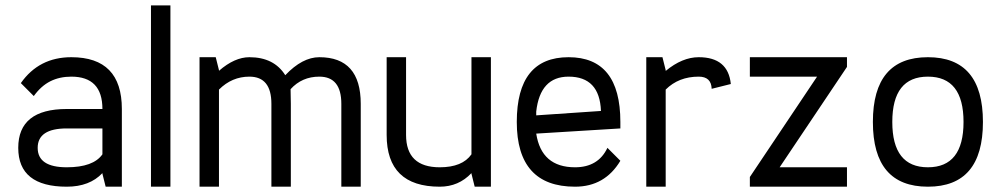

<svg xmlns="http://www.w3.org/2000/svg" viewBox="-20 -704 3775 724"><path d="M249 -488.3Q439.5 -488.3 439.5 -293V0H378.4L366.2 -48.8V-51.3Q317.9 0 231.9 0Q48.8 0 48.8 -146.5Q48.8 -293 231.9 -293H366.2Q366.2 -415 249 -415Q204.6 -415 169.7 -397.5Q134.8 -379.9 107.4 -341.8L58.6 -390.6Q127 -488.3 249 -488.3ZM231.9 -219.7Q122.1 -219.7 122.1 -146.5Q122.1 -73.2 231.9 -73.2Q332 -73.2 366.2 -122.1V-219.7Z M622.6 -683.6V0H549.3V-683.6Z M1340.3 0H1267.1V-312.5Q1267.1 -415 1184.1 -415Q1118.7 -415 1075.7 -367.7Q1076.7 -342.8 1076.7 -312.5V0H1003.4V-312.5Q1003.4 -415 920.4 -415Q854.5 -415 805.7 -366.2V0H732.4V-488.3H793.5L805.7 -439.5V-437Q864.7 -488.3 920.4 -488.3Q1013.2 -488.3 1055.7 -420.4Q1120.1 -488.3 1184.1 -488.3Q1340.3 -488.3 1340.3 -312.5Z M1638.2 0Q1438 0 1438 -195.3V-488.3H1511.2V-195.3Q1511.2 -73.2 1638.2 -73.2Q1723.6 -73.2 1757.8 -122.1V-488.3H1831.1V0H1770L1757.8 -48.8V-51.3Q1709.5 0 1638.2 0Z M2148.4 0Q1928.7 0 1928.7 -244.1Q1928.7 -488.3 2124 -488.3Q2319.3 -488.3 2319.3 -244.1V-219.7L2002 -200.2Q2021.5 -73.2 2148.4 -73.2Q2235.8 -73.2 2270.5 -146.5L2319.3 -97.7Q2260.7 0 2148.4 0ZM2246.1 -285.6Q2241.2 -415 2124 -415Q2016.6 -415 2002 -283.2V-269Z M2614.7 -488.3Q2725.6 -488.3 2735.8 -387.2L2663.6 -369.1Q2662.1 -415 2614.7 -415Q2539.1 -415 2490.2 -366.2V0H2417V-488.3H2478L2490.2 -439.5V-436.5Q2552.7 -488.3 2614.7 -488.3Z M2807.6 -36.6 3061 -415H2807.6V-488.3H3173.8V-451.7L2919.9 -73.2H3173.8V0H2807.6Z M3271.5 -244.1Q3271.5 -488.3 3479 -488.3Q3686.5 -488.3 3686.5 -244.1Q3686.5 0 3479 0Q3271.5 0 3271.5 -244.1ZM3613.3 -244.1Q3613.3 -415 3479 -415Q3344.7 -415 3344.7 -244.1Q3344.7 -73.2 3479 -73.2Q3613.3 -73.2 3613.3 -244.1Z"/></svg>

Font: Sanitrixie
Style: Regular
Weight: 400
Designer: Jayvee D. Enaguas (Grand Chaos)
Version: Version 1.1 - 6/9/2013